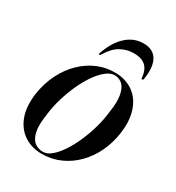

<svg xmlns="http://www.w3.org/2000/svg" viewBox="-153 -707 745 811"><g transform="rotate(30 219.5 -301.0)"><path d="M274.5 -444Q325 -442 360 -416Q395 -390 410.2 -343Q425.5 -296 416 -231.5Q408.5 -181.5 387.5 -137.8Q366.5 -94 334 -61.2Q301.5 -28.5 260 -10Q218.5 8.5 170.5 8.5Q123 8.5 86 -15.2Q49 -39 31.2 -85.2Q13.5 -131.5 22.5 -198.5Q31 -254 53.8 -299.5Q76.5 -345 110.5 -378Q144.5 -411 186.2 -428.2Q228 -445.5 274.5 -444ZM171 -1.5Q191.5 -1.5 212.2 -19Q233 -36.5 252.5 -66Q272 -95.5 288.2 -132.8Q304.5 -170 315.8 -210Q327 -250 331 -288Q339 -338.5 333.5 -370.2Q328 -402 313 -417Q298 -432 276.5 -433.5Q255.5 -435 233.5 -418.2Q211.5 -401.5 190.8 -372Q170 -342.5 152.8 -304.8Q135.5 -267 123.2 -225Q111 -183 106.5 -142Q98.5 -89 105.8 -58.2Q113 -27.5 130.5 -14.5Q148 -1.5 171 -1.5ZM297 -554.5Q262.5 -554.5 233 -537.8Q203.5 -521 179.5 -481Q176 -475.5 173 -475.5Q171 -475.5 170.2 -477.2Q169.5 -479 171 -483Q191.5 -544 228 -577.5Q264.5 -611 311.5 -611Q359 -611 378.2 -577.5Q397.5 -544 387.5 -483Q387 -479 385.2 -477.2Q383.5 -475.5 381.5 -475.5Q377.5 -475.5 377.5 -481Q374 -519.5 354 -537Q334 -554.5 297 -554.5Z"/></g></svg>

Font: Fraunces 120pt
Style: Italic
Weight: 400
Italic angle: -16°
Version: Version 1.000;[b76b70a41]